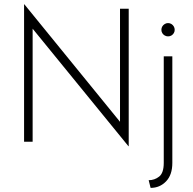

<svg xmlns="http://www.w3.org/2000/svg" viewBox="-20 -666 905 902"><path d="M583.3 20.8 133.3 -531.2V0H93.1V-645.8H94.4L543.8 -93.8V-625H584.7V20.8ZM687.5 216.7 678.5 180.6Q706.2 180.6 727.8 163.5Q749.3 146.5 749.3 99.3V-401.4H789.6V99.3Q789.6 155.6 760.1 186.1Q730.6 216.7 687.5 216.7ZM769.4 -495.1Q761.1 -495.1 753.8 -499.3Q746.5 -503.5 742.4 -510.4Q738.2 -517.4 738.2 -525.7Q738.2 -534.7 742.4 -541.7Q746.5 -548.6 753.8 -553.1Q761.1 -557.6 769.4 -557.6Q778.5 -557.6 785.4 -553.1Q792.4 -548.6 796.5 -541.7Q800.7 -534.7 800.7 -525.7Q800.7 -517.4 796.5 -510.4Q792.4 -503.5 785.4 -499.3Q778.5 -495.1 769.4 -495.1Z"/></svg>

Font: Afacad Flux ExtraLight
Style: Regular
Weight: 250
Designer: Kristian Moeller
Foundry: Dicotype
Version: Version 1.100